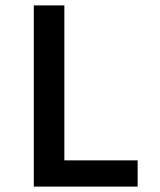

<svg xmlns="http://www.w3.org/2000/svg" viewBox="-20 -690 590 710"><path d="M105 0V-670H218V-97H489V0Z"/></svg>

Font: Lode
Style: Bold
Weight: 700
Monospace: yes
Designer: Belleve Invis
Foundry: Belleve Invis
Version: Version 29.2.0; ttfautohint (v1.8.3)